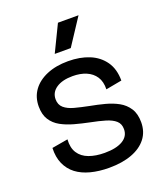

<svg xmlns="http://www.w3.org/2000/svg" viewBox="-135 -808 779 912"><g transform="rotate(-20 254.0 -352.5)"><path d="M260 13Q209 13 167 2Q125 -9 96 -31Q67 -53 51.5 -87.5Q36 -122 38 -168L119 -182Q116 -140 133.5 -113Q151 -86 185 -73.5Q219 -61 264 -61Q323 -61 355.5 -80.5Q388 -100 388 -136Q388 -163 370.5 -178.5Q353 -194 321 -203.5Q289 -213 248 -221Q209 -229 172.5 -239Q136 -249 107 -265Q78 -281 61 -307.5Q44 -334 44 -375Q44 -422 69 -456.5Q94 -491 140 -510.5Q186 -530 248 -530Q308 -530 354.5 -511Q401 -492 428 -453.5Q455 -415 455 -357L374 -342Q375 -381 358.5 -406Q342 -431 312.5 -443.5Q283 -456 244 -456Q192 -456 161.5 -435.5Q131 -415 131 -380Q131 -352 149.5 -336Q168 -320 200 -311.5Q232 -303 272 -295Q310 -288 346 -278.5Q382 -269 411 -253Q440 -237 458 -209.5Q476 -182 476 -139Q476 -91 449.5 -57Q423 -23 374.5 -5Q326 13 260 13ZM282 -584H201L266 -718H370Z"/></g></svg>

Font: Bricolage Grotesque 60pt
Style: Regular
Weight: 400
Version: Version 1.001;gftools[0.9.33.dev8+g029e19f]